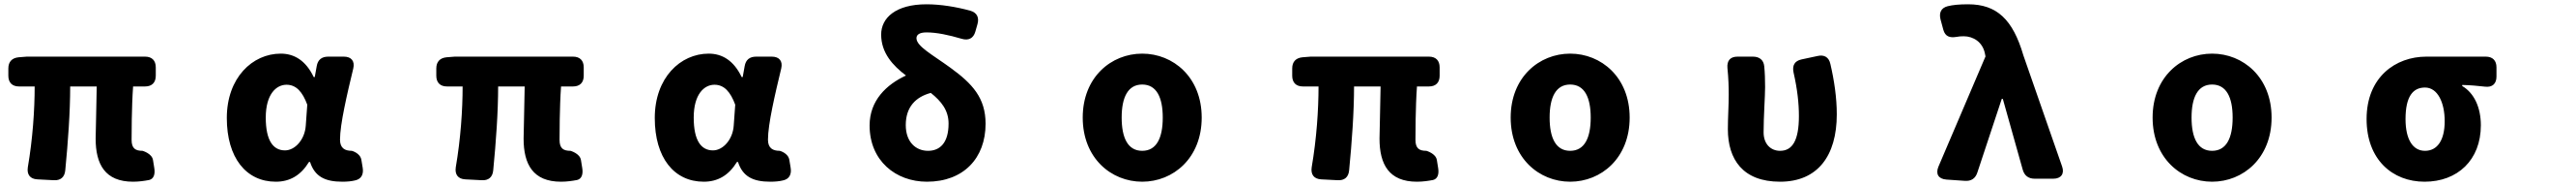

<svg xmlns="http://www.w3.org/2000/svg" viewBox="-20 -793 12040 867"><path d="M602 54C630 54 656 50 677 46C698 41 706 20 701 -10L695 -47C690 -78 646 -90 646 -90C613 -90 595 -101 595 -141C595 -164 595 -293 602 -390H658C690 -390 708 -408 708 -440V-479C708 -511 690 -529 658 -529H105L67 -526C36 -523 19 -505 19 -474V-440C19 -408 37 -390 69 -390H142C142 -281 133 -147 110 -13C105 21 121 41 154 43L231 47C263 49 282 33 285 1C298 -132 308 -271 308 -390H432C431 -298 427 -179 427 -147C427 -27 471 54 602 54Z M1269 54C1335 54 1386 24 1424 -38H1429C1451 30 1499 54 1580 54C1603 54 1623 52 1639 48C1669 42 1680 19 1675 -11L1669 -47C1664 -80 1624 -90 1624 -90C1592 -90 1569 -102 1569 -142C1569 -214 1602 -354 1631 -474C1639 -508 1622 -529 1587 -529H1514C1484 -529 1465 -515 1460 -484L1451 -434H1446C1409 -511 1355 -543 1292 -543C1160 -543 1040 -431 1040 -243C1040 -58 1130 54 1269 54ZM1222 -245C1222 -354 1271 -398 1319 -398C1365 -398 1394 -364 1416 -305L1409 -208C1405 -143 1359 -92 1312 -92C1257 -92 1222 -137 1222 -245Z M2602 54C2630 54 2656 50 2677 46C2698 41 2706 20 2701 -10L2695 -47C2690 -78 2646 -90 2646 -90C2613 -90 2595 -101 2595 -141C2595 -164 2595 -293 2602 -390H2658C2690 -390 2708 -408 2708 -440V-479C2708 -511 2690 -529 2658 -529H2105L2067 -526C2036 -523 2019 -505 2019 -474V-440C2019 -408 2037 -390 2069 -390H2142C2142 -281 2133 -147 2110 -13C2105 21 2121 41 2154 43L2231 47C2263 49 2282 33 2285 1C2298 -132 2308 -271 2308 -390H2432C2431 -298 2427 -179 2427 -147C2427 -27 2471 54 2602 54Z M3269 54C3335 54 3386 24 3424 -38H3429C3451 30 3499 54 3580 54C3603 54 3623 52 3639 48C3669 42 3680 19 3675 -11L3669 -47C3664 -80 3624 -90 3624 -90C3592 -90 3569 -102 3569 -142C3569 -214 3602 -354 3631 -474C3639 -508 3622 -529 3587 -529H3514C3484 -529 3465 -515 3460 -484L3451 -434H3446C3409 -511 3355 -543 3292 -543C3160 -543 3040 -431 3040 -243C3040 -58 3130 54 3269 54ZM3222 -245C3222 -354 3271 -398 3319 -398C3365 -398 3394 -364 3416 -305L3409 -208C3405 -143 3359 -92 3312 -92C3257 -92 3222 -137 3222 -245Z M4312 54C4483 54 4586 -56 4586 -216C4586 -337 4524 -403 4422 -477C4338 -538 4263 -577 4263 -615C4263 -631 4277 -642 4310 -642C4357 -642 4414 -630 4475 -612C4506 -603 4529 -614 4538 -645L4548 -680C4557 -711 4546 -734 4515 -743C4449 -761 4376 -773 4310 -773C4165 -773 4098 -709 4098 -632C4098 -546 4153 -487 4214 -441C4123 -399 4044 -325 4044 -208C4044 -44 4166 54 4312 54ZM4213 -210C4213 -294 4259 -341 4330 -360C4379 -321 4413 -279 4413 -217C4413 -126 4372 -90 4317 -90C4260 -90 4213 -131 4213 -210Z M5318 54C5463 54 5596 -56 5596 -245C5596 -433 5463 -543 5318 -543C5173 -543 5040 -433 5040 -245C5040 -56 5173 54 5318 54ZM5222 -245C5222 -339 5251 -399 5318 -399C5385 -399 5414 -339 5414 -245C5414 -150 5385 -90 5318 -90C5251 -90 5222 -150 5222 -245Z M6602 54C6630 54 6656 50 6677 46C6698 41 6706 20 6701 -10L6695 -47C6690 -78 6646 -90 6646 -90C6613 -90 6595 -101 6595 -141C6595 -164 6595 -293 6602 -390H6658C6690 -390 6708 -408 6708 -440V-479C6708 -511 6690 -529 6658 -529H6105L6067 -526C6036 -523 6019 -505 6019 -474V-440C6019 -408 6037 -390 6069 -390H6142C6142 -281 6133 -147 6110 -13C6105 21 6121 41 6154 43L6231 47C6263 49 6282 33 6285 1C6298 -132 6308 -271 6308 -390H6432C6431 -298 6427 -179 6427 -147C6427 -27 6471 54 6602 54Z M7318 54C7463 54 7596 -56 7596 -245C7596 -433 7463 -543 7318 -543C7173 -543 7040 -433 7040 -245C7040 -56 7173 54 7318 54ZM7222 -245C7222 -339 7251 -399 7318 -399C7385 -399 7414 -339 7414 -245C7414 -150 7385 -90 7318 -90C7251 -90 7222 -150 7222 -245Z M8299 54C8474 54 8564 -66 8564 -260C8564 -338 8552 -418 8534 -495C8527 -527 8505 -539 8474 -532L8399 -516C8367 -509 8355 -488 8362 -455C8380 -376 8387 -311 8387 -252C8387 -139 8357 -90 8299 -90C8256 -90 8222 -121 8222 -176C8222 -252 8229 -343 8229 -387C8229 -422 8228 -454 8225 -484C8222 -514 8202 -529 8172 -529H8100C8066 -529 8050 -510 8053 -476C8058 -429 8059 -384 8059 -352C8059 -298 8055 -245 8055 -191C8055 -50 8125 54 8299 54Z M9076 44 9163 50C9192 52 9212 39 9221 11L9335 -332H9340L9433 -2C9441 26 9460 40 9489 40H9576C9612 40 9629 17 9617 -17L9436 -535C9387 -702 9312 -773 9178 -773C9135 -773 9106 -770 9082 -764C9051 -756 9041 -733 9049 -702L9062 -654C9071 -623 9091 -616 9123 -621C9133 -623 9144 -624 9157 -624C9202 -624 9245 -597 9256 -545L9259 -530L9039 -16C9025 18 9039 41 9076 44Z M10318 54C10463 54 10596 -56 10596 -245C10596 -433 10463 -543 10318 -543C10173 -543 10040 -433 10040 -245C10040 -56 10173 54 10318 54ZM10222 -245C10222 -339 10251 -399 10318 -399C10385 -399 10414 -339 10414 -245C10414 -150 10385 -90 10318 -90C10251 -90 10222 -150 10222 -245Z M11311 54C11465 54 11574 -47 11574 -209C11574 -293 11542 -360 11487 -392V-397C11527 -396 11559 -393 11594 -389C11628 -385 11647 -403 11647 -436V-479C11647 -511 11629 -529 11597 -529H11319C11176 -529 11040 -434 11040 -238C11040 -49 11161 54 11311 54ZM11222 -238C11222 -344 11257 -385 11313 -385C11372 -385 11405 -315 11405 -228C11405 -140 11371 -90 11313 -90C11256 -90 11222 -143 11222 -238Z"/></svg>

Font: コーポレート・ロゴ（ラウンド）ver3 Bold
Style: Regular
Weight: 700
Designer: [KANA_main] LOGOTYPE.JP [Source Han Sans] Ryoko NISHIZUKA 西塚涼子 (kana, bopomofo & ideographs); Paul D. Hunt (Latin, Greek
Version: Version 12.001;FEAKit 1.0